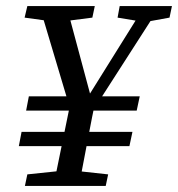

<svg xmlns="http://www.w3.org/2000/svg" viewBox="-20 -612 586 632"><path d="M42 -131 51 -178H416L406 -131ZM66 -248 75 -295H440L430 -248ZM194 -51H217L336 -38L328 0H62L70 -38ZM163 -540 61 -554 70 -592H292L284 -554L175 -540ZM452 -540 367 -554 374 -592H546L538 -554L461 -540ZM156 0 214 -284H295Q282 -222 274 -179Q266 -136 260 -105.5Q254 -75 249.5 -50.5Q245 -26 240 0ZM268 -220H221L110 -592H199L279 -294H270L456 -592H507Z"/></svg>

Font: Lisu Bosa Medium
Style: Italic
Weight: 500
Italic angle: -19°
Designer: David Morse, Annie Olsen, Victor Gaultney, Frank Grießhammer (Latin)
Foundry: SIL International
Version: Version 2.000